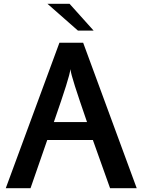

<svg xmlns="http://www.w3.org/2000/svg" viewBox="-20 -996 754 1016"><path d="M10.5 0 294.5 -770H420L703.5 0H562.5L471.5 -255H230L141.5 0ZM265 -350H440.5Q397.5 -474.5 376.5 -540.2Q355.5 -606 352.5 -630Q350 -606.5 329.2 -540.8Q308.5 -475 265 -350ZM392.5 -834 231 -976H348L475.5 -834Z"/></svg>

Font: Junction SemiBold
Style: Regular
Weight: 600
Designer: Caroline Hadilaksono
Foundry: Caroline Hadilaksono, Tyler Finck, The League of Moveable Type
Version: Version 2.000; ttfautohint (v1.8.3)